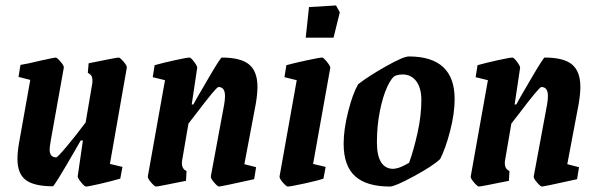

<svg xmlns="http://www.w3.org/2000/svg" viewBox="-20 -675 2191 704"><path d="M445 -427 383 -74 429 -63 421 -20Q390 -11 347 -1Q304 9 295 9Q290 9 277 -7Q264 -23 265 -29L284 -160H276L253 -120Q179 8 174 8Q105 8 74.5 -15Q44 -38 44 -92Q44 -118 50 -152L91 -382L48 -393L55 -437Q81 -441 130 -453Q180 -464 184 -464Q189 -464 202 -449Q215 -434 214 -427L166 -159Q162 -135 162 -127Q162 -98 186 -98Q191 -98 225 -138.5Q259 -179 294 -226L318 -367Q319 -372 319 -379Q319 -392 314.5 -398Q310 -404 302 -408L305 -443Q408 -464 415 -464Q420 -464 433 -449Q446 -434 445 -427Z M876 -73 919 -62 912 -18Q790 9 783 9Q778 9 765 -6Q752 -21 753 -28L802 -292Q805 -309 805 -323Q805 -356 781 -356Q773 -356 699 -258Q689 -246 671 -222L648 -88Q647 -84 647 -77Q647 -55 664 -48L662 -12Q559 9 552 9Q547 9 534 -6Q521 -21 522 -28L585 -381L540 -392L547 -436Q579 -445 622.5 -454.5Q666 -464 675 -464Q680 -464 692 -448Q704 -432 703 -426L683 -292H689L704 -319Q714 -337 751.5 -400.5Q789 -464 793 -464Q863 -464 893.5 -438.5Q924 -413 924 -357Q924 -331 918 -295Z M1005 -28 1068 -381 1023 -392 1030 -436Q1055 -443 1103.5 -453.5Q1152 -464 1161 -464Q1166 -464 1179 -448Q1192 -432 1191 -426L1128 -74L1174 -63L1166 -20Q1146 -13 1095.5 -2Q1045 9 1035 9Q1030 9 1017 -6Q1004 -21 1005 -28ZM1113 -649 1212 -655 1226 -630 1203 -537H1101Z M1240 -148Q1240 -200 1256.5 -265.5Q1273 -331 1293 -366Q1330 -395 1394.5 -431.5Q1459 -468 1479 -468Q1647 -468 1647 -312Q1647 -259 1630.5 -195Q1614 -131 1594 -92Q1568 -67 1498 -29Q1428 9 1410 9Q1324 9 1282 -29Q1240 -67 1240 -148ZM1435 -58Q1448 -60 1480 -78Q1497 -125 1511 -188Q1525 -251 1525 -308Q1525 -352 1506.5 -377Q1488 -402 1456 -402Q1443 -402 1431 -398Q1417 -393 1400.5 -358Q1384 -323 1373 -268.5Q1362 -214 1362 -153Q1362 -104 1377.5 -80Q1393 -56 1421 -56Q1427 -56 1435 -58Z M2060 -73 2103 -62 2096 -18Q1974 9 1967 9Q1962 9 1949 -6Q1936 -21 1937 -28L1986 -292Q1989 -309 1989 -323Q1989 -356 1965 -356Q1957 -356 1883 -258Q1873 -246 1855 -222L1832 -88Q1831 -84 1831 -77Q1831 -55 1848 -48L1846 -12Q1743 9 1736 9Q1731 9 1718 -6Q1705 -21 1706 -28L1769 -381L1724 -392L1731 -436Q1763 -445 1806.5 -454.5Q1850 -464 1859 -464Q1864 -464 1876 -448Q1888 -432 1887 -426L1867 -292H1873L1888 -319Q1898 -337 1935.5 -400.5Q1973 -464 1977 -464Q2047 -464 2077.5 -438.5Q2108 -413 2108 -357Q2108 -331 2102 -295Z"/></svg>

Font: Grenze SemiBold
Style: Italic
Weight: 600
Italic angle: -10°
Designer: Renata Polastri
Foundry: Omnibus-Type
Version: Version 1.002; ttfautohint (v1.8)